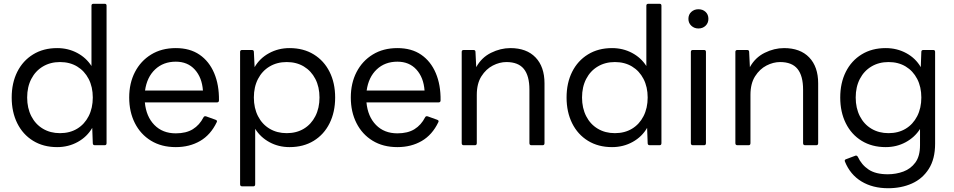

<svg xmlns="http://www.w3.org/2000/svg" viewBox="-20 -770 5056 1018"><path d="M283 10Q210 10 155.5 -23.5Q101 -57 71.5 -116.5Q42 -176 42 -253Q42 -330 71.5 -389Q101 -448 155.5 -481.5Q210 -515 283 -515Q341 -515 389 -489.5Q437 -464 465 -420V-740Q465 -750 476 -750H535Q545 -750 545 -740V-11Q545 0 535 0H483Q472 0 472 -11L469 -92Q442 -45 392.5 -17.5Q343 10 283 10ZM298 -64Q350 -64 389 -87.5Q428 -111 450 -154Q472 -197 472 -253Q472 -309 450 -351.5Q428 -394 389 -417.5Q350 -441 298 -441Q247 -441 207.5 -417.5Q168 -394 146 -351.5Q124 -309 124 -253Q124 -197 146 -154Q168 -111 207.5 -87.5Q247 -64 298 -64Z M912 10Q836 10 780.5 -24Q725 -58 695 -117.5Q665 -177 665 -253Q665 -329 695.5 -388Q726 -447 781.5 -481Q837 -515 912 -515Q987 -515 1038 -480Q1089 -445 1115.5 -382.5Q1142 -320 1141 -238Q1141 -227 1130 -227H748Q755 -152 798.5 -107.5Q842 -63 912 -63Q967 -63 1002.5 -85Q1038 -107 1059 -148Q1063 -156 1073 -153L1123 -135Q1134 -131 1129 -122Q1097 -55 1041 -22.5Q985 10 912 10ZM912 -443Q846 -443 802.5 -402Q759 -361 749 -290H1056Q1051 -359 1013 -401Q975 -443 912 -443Z M1264 218Q1253 218 1253 207V-495Q1253 -505 1264 -505H1315Q1326 -505 1326 -495L1330 -414Q1357 -461 1406.5 -488Q1456 -515 1515 -515Q1589 -515 1643.5 -481.5Q1698 -448 1727.5 -389Q1757 -330 1757 -253Q1757 -176 1727.5 -116.5Q1698 -57 1643.5 -23.5Q1589 10 1515 10Q1457 10 1409 -16Q1361 -42 1333 -87V207Q1333 218 1323 218ZM1500 -64Q1552 -64 1591 -87.5Q1630 -111 1652 -154Q1674 -197 1674 -253Q1674 -309 1652 -351.5Q1630 -394 1591 -417.5Q1552 -441 1500 -441Q1449 -441 1409.5 -417.5Q1370 -394 1348 -351.5Q1326 -309 1326 -253Q1326 -197 1348 -154Q1370 -111 1409.5 -87.5Q1449 -64 1500 -64Z M2087 10Q2011 10 1955.5 -24Q1900 -58 1870 -117.5Q1840 -177 1840 -253Q1840 -329 1870.5 -388Q1901 -447 1956.5 -481Q2012 -515 2087 -515Q2162 -515 2213 -480Q2264 -445 2290.5 -382.5Q2317 -320 2316 -238Q2316 -227 2305 -227H1923Q1930 -152 1973.5 -107.5Q2017 -63 2087 -63Q2142 -63 2177.5 -85Q2213 -107 2234 -148Q2238 -156 2248 -153L2298 -135Q2309 -131 2304 -122Q2272 -55 2216 -22.5Q2160 10 2087 10ZM2087 -443Q2021 -443 1977.5 -402Q1934 -361 1924 -290H2231Q2226 -359 2188 -401Q2150 -443 2087 -443Z M2439 0Q2428 0 2428 -11V-495Q2428 -505 2439 -505H2490Q2501 -505 2501 -495L2505 -414Q2533 -465 2583.5 -490Q2634 -515 2686 -515Q2772 -515 2819.5 -465.5Q2867 -416 2867 -328V-11Q2867 0 2857 0H2798Q2787 0 2787 -11V-295Q2787 -368 2757.5 -404.5Q2728 -441 2665 -441Q2629 -441 2593 -422.5Q2557 -404 2532.5 -365.5Q2508 -327 2508 -267V-11Q2508 0 2498 0Z M3225 10Q3152 10 3097.5 -23.5Q3043 -57 3013.5 -116.5Q2984 -176 2984 -253Q2984 -330 3013.5 -389Q3043 -448 3097.5 -481.5Q3152 -515 3225 -515Q3283 -515 3331 -489.5Q3379 -464 3407 -420V-740Q3407 -750 3418 -750H3477Q3487 -750 3487 -740V-11Q3487 0 3477 0H3425Q3414 0 3414 -11L3411 -92Q3384 -45 3334.5 -17.5Q3285 10 3225 10ZM3240 -64Q3292 -64 3331 -87.5Q3370 -111 3392 -154Q3414 -197 3414 -253Q3414 -309 3392 -351.5Q3370 -394 3331 -417.5Q3292 -441 3240 -441Q3189 -441 3149.5 -417.5Q3110 -394 3088 -351.5Q3066 -309 3066 -253Q3066 -197 3088 -154Q3110 -111 3149.5 -87.5Q3189 -64 3240 -64Z M3683 -619Q3661 -619 3645.5 -633.5Q3630 -648 3630 -670Q3630 -693 3645.5 -707Q3661 -721 3683 -721Q3706 -721 3721 -707Q3736 -693 3736 -670Q3736 -648 3721 -633.5Q3706 -619 3683 -619ZM3654 0Q3643 0 3643 -11V-495Q3643 -505 3654 -505H3713Q3723 -505 3723 -495V-11Q3723 0 3713 0Z M3890 0Q3879 0 3879 -11V-495Q3879 -505 3890 -505H3941Q3952 -505 3952 -495L3956 -414Q3984 -465 4034.5 -490Q4085 -515 4137 -515Q4223 -515 4270.5 -465.5Q4318 -416 4318 -328V-11Q4318 0 4308 0H4249Q4238 0 4238 -11V-295Q4238 -368 4208.5 -404.5Q4179 -441 4116 -441Q4080 -441 4044 -422.5Q4008 -404 3983.5 -365.5Q3959 -327 3959 -267V-11Q3959 0 3949 0Z M4689 228Q4607 228 4547.5 192Q4488 156 4460 87Q4456 77 4466 74L4514 56Q4522 52 4528 61Q4548 104 4585.5 129Q4623 154 4687 154Q4731 154 4770 139.5Q4809 125 4833.5 91.5Q4858 58 4858 0V-86Q4830 -42 4782 -16Q4734 10 4676 10Q4603 10 4548.5 -23.5Q4494 -57 4464.5 -116.5Q4435 -176 4435 -253Q4435 -330 4464.5 -389Q4494 -448 4548.5 -481.5Q4603 -515 4676 -515Q4736 -515 4785.5 -488Q4835 -461 4862 -414L4865 -495Q4865 -505 4876 -505H4928Q4938 -505 4938 -495V-8Q4938 73 4904.5 125.5Q4871 178 4815 203Q4759 228 4689 228ZM4691 -64Q4743 -64 4782 -87.5Q4821 -111 4843 -154Q4865 -197 4865 -253Q4865 -309 4843 -351.5Q4821 -394 4782 -417.5Q4743 -441 4691 -441Q4640 -441 4600.5 -417.5Q4561 -394 4539 -351.5Q4517 -309 4517 -253Q4517 -197 4539 -154Q4561 -111 4600.5 -87.5Q4640 -64 4691 -64Z"/></svg>

Font: LINE Seed Sans App
Style: Regular
Weight: 400
Designer: LINE VX Design & Dalton Maag Ltd & Sandoll Inc
Foundry: Dalton Maag Ltd
Version: Version 1.003